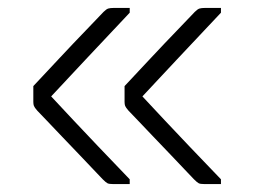

<svg xmlns="http://www.w3.org/2000/svg" viewBox="-20 -542 640 484"><path d="M307 -90V-78H265Q255 -78 251 -80Q247 -82 239 -90Q235 -94 219 -111Q203 -128 181 -151Q159 -174 136.5 -197.5Q114 -221 97 -239Q80 -257 74 -263Q67 -271 65.5 -275Q64 -279 64 -285V-325Q95 -358 130.5 -396Q166 -434 196.5 -465.5Q227 -497 241 -512Q248 -519 253 -520.5Q258 -522 267 -522H307V-510Q240 -439 195 -391Q150 -343 109 -299Q138 -268 165.5 -238.5Q193 -209 227 -173.5Q261 -138 307 -90ZM537 -90V-78H495Q485 -78 481 -80Q477 -82 469 -90Q465 -94 449 -111Q433 -128 411 -151Q389 -174 366.5 -197.5Q344 -221 327 -239Q310 -257 304 -263Q297 -271 295.5 -275Q294 -279 294 -285V-325Q325 -358 360.5 -396Q396 -434 426.5 -465.5Q457 -497 471 -512Q478 -519 483 -520.5Q488 -522 497 -522H537V-510Q470 -439 425 -391Q380 -343 339 -299Q368 -268 395.5 -238.5Q423 -209 457 -173.5Q491 -138 537 -90Z"/></svg>

Font: Recursive Sn Lnr St Lt
Style: Regular
Weight: 300
Version: Version 1.079;hotconv 1.0.112;makeotfexe 2.5.65598; ttfautoh